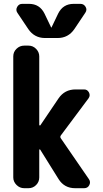

<svg xmlns="http://www.w3.org/2000/svg" viewBox="-20 -990 540 1010"><path d="M299.8 -262.7 448.2 -46.9Q458 -32.2 449.7 -16.1Q441.4 0 422.9 0H375Q318.4 0 288.1 -47.9L191.4 -203.1Q190.4 -204.1 188.5 -204.1Q186.5 -204.1 186.5 -202.1V-56.6Q186.5 -33.2 169.9 -16.6Q153.3 0 129.9 0H107.4Q84 0 66.9 -17.1Q49.8 -34.2 49.8 -56.6V-693.4Q49.8 -716.8 66.9 -733.4Q84 -750 107.4 -750H129.9Q153.3 -750 169.9 -732.9Q186.5 -715.8 186.5 -693.4V-333Q186.5 -331.1 189 -330.1Q191.4 -329.1 192.4 -331.1L288.1 -472.7Q320.3 -519.5 377 -519.5H422.9Q439.5 -519.5 447.8 -503.9Q456.1 -488.3 446.3 -473.6L299.8 -277.3Q294.9 -269.5 299.8 -262.7ZM367.2 -969.7H403.3Q420.9 -969.7 430.2 -954.1Q439.5 -938.5 428.7 -922.9L371.1 -836.9Q338.9 -790 283.2 -790H216.8Q161.1 -790 128.9 -836.9L71.3 -922.9Q61.5 -937.5 70.3 -953.6Q79.1 -969.7 96.7 -969.7H132.8Q188.5 -969.7 213.9 -918.9L249 -845.7Q249 -844.7 250 -844.7Q251 -844.7 251 -845.7L286.1 -918.9Q311.5 -969.7 367.2 -969.7Z"/></svg>

Font: Rounded Mgen+ 1mn bold
Style: Bold
Weight: 700
Designer: [Source Han Sans]
Ryoko NISHIZUKA  (kana & ideographs); Paul D. Hunt (Latin, Greek & Cyrillic); Wenlong ZHANG  (bopomofo
Version: Version 1.059.20150602